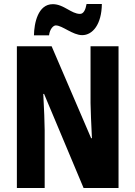

<svg xmlns="http://www.w3.org/2000/svg" viewBox="-20 -947 682 967"><path d="M151 -769H227C231 -802 249 -819 261 -819C294 -819 346 -770 394 -770C447 -770 492 -825 493 -927H416C411 -898 401 -877 383 -877C339 -877 301 -926 246 -926C171 -926 152 -830 151 -769ZM577 0V-714H436V-428C437 -380 439 -334 443 -251H439L240 -714H65V0H205V-291C204 -336 203 -388 198 -474H202L401 0Z"/></svg>

Font: Noto Sans Kannada ExtraCondensed ExtraBold
Style: Regular
Weight: 800
Width: 2
Designer: Jelle Bosma - Monotype Design Team
Foundry: Monotype Imaging Inc.
Version: Version 2.005